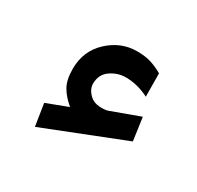

<svg xmlns="http://www.w3.org/2000/svg" viewBox="-70 -863 412 402"><g transform="rotate(30 136.0 -662.0)"><path d="M96.2 -612.3Q79.6 -626 70.3 -641.8Q61 -657.7 61 -684.6Q61 -728 91.1 -755.9Q121.1 -783.7 159.7 -783.7Q179.7 -783.7 193.6 -779.3Q207.5 -774.9 222.2 -766.6L222.7 -710.4Q194.8 -724.6 166.5 -724.6Q147 -724.6 130.1 -712.9Q113.3 -701.2 113.3 -678.2Q113.8 -664.6 126.5 -652.8Q139.2 -641.1 165 -644.5Q166 -644.5 168.9 -645.5L238.3 -670.9L246.1 -615.7L53.2 -539.6L44.9 -592.8Z"/></g></svg>

Font: Vazirmatn UI FD
Style: Bold
Weight: 700
Designer: Saber Rastikerdar
Foundry: Saber Rastikerdar
Version: Version 33.003